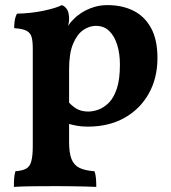

<svg xmlns="http://www.w3.org/2000/svg" viewBox="-20 -487 671 752"><path d="M34.4 245Q34.4 224.2 35.6 209.5Q36.9 194.9 40.4 183.7Q67.4 181.7 82.2 173.7Q96.9 165.7 102.6 144.6Q108.4 123.5 108.4 83.7V-296.3Q108.4 -325 103.9 -341.5Q99.4 -358.1 84 -366.4Q68.5 -374.6 35.5 -376.7Q35.5 -391.9 37.7 -406.6Q40 -421.3 46.6 -433.5Q100 -434.5 149.4 -444.7Q198.8 -455 222.3 -467Q235.5 -461.9 243.1 -449.3Q250.6 -436.6 250.6 -412.6Q250.6 -398.4 245.2 -380.5Q239.7 -362.7 229.7 -337L250.6 -316.4V68.9Q250.6 111.9 260.1 136Q269.7 160 291.5 170.6Q313.3 181.2 350.1 183.7Q354.6 195.9 355.9 212.1Q357.1 228.4 357.1 245Q340.1 244 314.3 243.5Q288.6 243 259.9 242.5Q231.1 242 202.9 242Q158 242 110.1 242.5Q62.2 243 34.4 245ZM323.7 9Q300.9 9 281.8 5.6Q262.6 2.1 239.7 -4.3V-97.5Q257.1 -75.4 277 -62.8Q296.8 -50.1 325.6 -50.1Q344.5 -50.1 365.8 -57.8Q387.2 -65.5 406.5 -84.9Q425.9 -104.4 437.8 -140.5Q449.7 -176.7 449.7 -234.1Q449.7 -276.1 439.3 -310.4Q429 -344.8 408.2 -365.2Q387.4 -385.7 355.4 -385.7Q330.1 -385.7 306 -369.3Q281.9 -352.9 266.3 -315.6Q250.6 -278.3 250.6 -215.6L211.7 -318.5Q227.8 -357.3 241.8 -378.7Q255.7 -400.1 268 -411.3Q279.1 -423.7 298.6 -436.5Q318.1 -449.3 344.3 -458.1Q370.4 -467 400.3 -467Q458.8 -467 502.6 -445Q546.5 -423.1 571.6 -377.4Q596.7 -331.7 596.7 -259.7Q596.7 -181 562.6 -120.3Q528.4 -59.5 467.2 -25.2Q406 9 323.7 9Z"/></svg>

Font: Vollkorn
Style: Regular
Weight: 400
Designer: Friedrich Althausen
Foundry: Friedrich Althausen
Version: Version 5.001